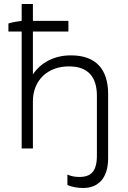

<svg xmlns="http://www.w3.org/2000/svg" viewBox="-20 -740 638 957"><path d="M88 0H144V-235C144 -340 218 -409 322 -409H325C419 -409 463 -356 463 -263V35C463 114 434 142 375 142C353 142 333 138 316 130V182C339 193 371 197 395 197C471 197 519 146 519 49V-271C519 -396 457 -464 334 -464H332C251 -464 183 -428 144 -369V-583H321V-636H144V-720H88V-636C65 -633 40 -629 22 -623V-583H88Z"/></svg>

Font: Fixel Text Light
Style: Regular
Weight: 300
Width: 4
Designer: AlfaBravo + MacPaw
Foundry: Kyrylo Tkachov, Marchela Mozhyna, Serhii Makarenko, Maria Weinstein, Zakhar Kryvoshyya
Version: Version 1.211